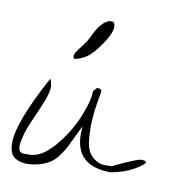

<svg xmlns="http://www.w3.org/2000/svg" viewBox="-60 -509 528 573"><g transform="rotate(10 203.5 -222.5)"><path d="M239.3 -241.2Q226.6 -176.8 226.6 -133.8Q226.6 -90.8 232.9 -70.8Q239.3 -50.8 254.4 -40Q269.5 -29.3 280.8 -28.3Q292 -27.3 308.6 -28.3Q378.9 -62.5 393.1 -62.5Q407.2 -62.5 407.2 -57.6Q407.2 -50.8 378.9 -34.2Q350.6 -17.6 308.6 -9.8Q201.2 -9.8 201.2 -107.4Q201.2 -118.2 202.1 -129.9Q196.3 -119.1 186 -97.2Q175.8 -75.2 169.9 -63.5Q164.1 -51.8 152.3 -35.6Q140.6 -19.5 128.9 -11.7Q96.7 8.8 53.7 8.8Q35.2 6.8 23.4 0Q3.9 -10.7 3.9 -45.9Q3.9 -108.4 83 -253.9Q88.9 -242.2 88.9 -228Q88.9 -213.9 79.6 -189Q70.3 -164.1 50.3 -120.1Q30.3 -76.2 27.3 -42Q27.3 -21.5 41 -19.5Q45.9 -19.5 60.5 -19.5Q96.7 -19.5 134.3 -63Q171.9 -106.4 193.4 -157.7Q214.8 -209 214.8 -239.3L225.6 -251Q239.3 -251 239.3 -241.2ZM144.5 -324.2Q139.6 -326.2 139.6 -331.5Q139.6 -336.9 143.1 -343.3Q146.5 -349.6 160.6 -367.7Q174.8 -385.7 181.6 -402.3Q207 -454.1 233.4 -454.1Q244.1 -454.1 244.1 -438Q244.1 -421.9 226.1 -393.6Q208 -365.2 190.4 -348.1Q172.9 -331.1 144.5 -324.2Z"/></g></svg>

Font: Dawning of a New Day
Style: Regular
Weight: 400
Designer: Kimberly Geswein
Foundry: Kimberly Geswein
Version: Version 1.002 2010